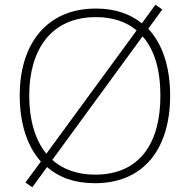

<svg xmlns="http://www.w3.org/2000/svg" viewBox="-20 -761 799 808"><path d="M696 -358C696 -481 663 -577 604 -640L663 -721L634 -741L577 -663C527 -703 463 -725 384 -725C175 -725 63 -575 63 -359C63 -244 93 -147 152 -81L87 7L116 27L178 -58C228 -14 295 10 379 10C591 10 696 -142 696 -358ZM103 -359C103 -552 195 -689 384 -689C455 -689 512 -669 555 -633L175 -114C127 -173 103 -258 103 -359ZM655 -358C655 -160 569 -26 380 -26C304 -26 244 -49 200 -88L580 -608C630 -552 655 -467 655 -358Z"/></svg>

Font: Noto Sans Malayalam ExtraLight
Style: Regular
Weight: 200
Designer: Jelle Bosma - Monotype Design Team
Foundry: Monotype Imaging Inc.
Version: Version 2.104